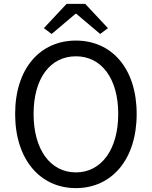

<svg xmlns="http://www.w3.org/2000/svg" viewBox="-20 -956 782 989"><path d="M371 13C555 13 684 -134 684 -369C684 -604 555 -747 371 -747C187 -747 58 -604 58 -369C58 -134 187 13 371 13ZM371 -68C239 -68 153 -186 153 -369C153 -553 239 -666 371 -666C502 -666 589 -553 589 -369C589 -186 502 -68 371 -68ZM206 -811 246 -781 369 -885H373L496 -781L536 -811L419 -936H323Z"/></svg>

Font: Noto Sans JP Regular
Style: Regular
Weight: 400
Designer: Ryoko NISHIZUKA (kana & ideographs); Paul D. Hunt (Latin, Greek & Cyrillic); Wenlong ZHANG (bopomofo); Sandoll Communica
Foundry: Adobe Systems Incorporated
Version: Version 1.004;PS 1.004;hotconv 1.0.82;makeotf.lib2.5.63406